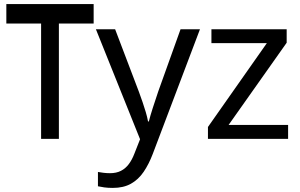

<svg xmlns="http://www.w3.org/2000/svg" viewBox="-20 -679 1468 939"><path d="M438 -659V-564H268V0H181V-564H11V-659Z M449 -536H543L659 -231Q669 -204 677.5 -179Q686 -154 693 -130.5Q700 -107 704 -85H708Q714 -110 727 -150.5Q740 -191 754 -232L863 -536H958L727 74Q708 124 682.5 161.5Q657 199 620.5 219.5Q584 240 532 240Q508 240 490 237.5Q472 235 459 232V162Q470 164 485.5 166Q501 168 518 168Q549 168 571.5 156.5Q594 145 610 123.5Q626 102 637 73L665 2Z M1389 0H997V-58L1285 -468H1014V-536H1382V-470L1098 -68H1389Z"/></svg>

Font: hexutamil05
Style: Book
Weight: 400
Designer: Jelle Bosma - Monotype Design Team
Foundry: Monotype Imaging Inc.
Version: Version 2.003